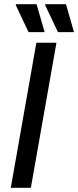

<svg xmlns="http://www.w3.org/2000/svg" viewBox="-20 -888 370 908"><path d="M31 0 152 -686H247L126 0ZM254 -736 193 -865 195 -868H292L330 -736ZM115 -736 54 -865 56 -868H153L191 -736Z"/></svg>

Font: Archivo VF Beta
Style: Italic
Weight: 400
Italic angle: -10°
Designer: Hector Gatti
Foundry: Omnibus-Type
Version: Version 1.002